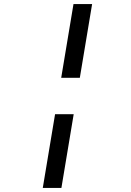

<svg xmlns="http://www.w3.org/2000/svg" viewBox="-20 -780 640 938"><path d="M370 -400 430 -760H339L279 -400ZM280 138 340 -222H249L189 138Z"/></svg>

Font: IBM Mono Medium
Style: Italic
Weight: 500
Italic angle: -9°
Monospace: yes
Designer: Mike Abbink, Paul van der Laan, Pieter van Rosmalen
Foundry: Bold Monday
Version: Version 2.3